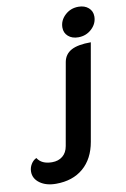

<svg xmlns="http://www.w3.org/2000/svg" viewBox="-139 -767 679 1034"><g transform="rotate(-10 200.5 -250.0)"><path d="M261 -613Q261 -652 291.5 -680.5Q322 -709 365 -709Q399 -709 420 -690.5Q441 -672 441 -643Q441 -604 410.5 -575.5Q380 -547 337 -547Q303 -547 282 -565.5Q261 -584 261 -613ZM-40 122Q-40 100 -28.5 81Q-17 62 1 54Q24 91 81 91Q116 91 139 72Q162 53 168 18L247 -429Q255 -470 291 -489.5Q327 -509 398 -509L305 19Q289 110 231 159.5Q173 209 82 209Q28 209 -6 184.5Q-40 160 -40 122Z"/></g></svg>

Font: K2D ExtraBold
Style: Italic
Weight: 800
Italic angle: -10°
Designer: Katatrad Aksorn Co.,Ltd.
Foundry: Cadson Demak Co.,Ltd.
Version: Version 1.000; ttfautohint (v1.6)